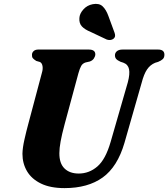

<svg xmlns="http://www.w3.org/2000/svg" viewBox="-20 -955 866 988"><path d="M549.5 -225.5 638 -532.5Q649 -574.5 644 -599Q639 -623.5 614.5 -632.5L600.5 -637Q584 -644.5 577.8 -651.8Q571.5 -659 571.5 -670.5Q571.5 -683 581.5 -691.5Q591.5 -700 610.5 -700H793.5Q826 -700 826 -673.5Q826 -659 817.8 -651Q809.5 -643 793.5 -636.5L778.5 -632Q753 -621.5 736.8 -597.8Q720.5 -574 708.5 -527.5L620.5 -220Q584.5 -96.5 508.5 -41.8Q432.5 13 312 13Q239 13 190.8 -10.5Q142.5 -34 119 -74Q95.5 -114 95.5 -163.5Q96 -194 105.8 -237.2Q115.5 -280.5 125 -315L195.5 -580Q201.5 -599 198.8 -615Q196 -631 185.5 -636L166.5 -641.5Q154 -649.5 149 -655.5Q144 -661.5 144.5 -673Q144.5 -684 153 -692Q161.5 -700 176.5 -700H437Q470.5 -700 470.5 -675Q470 -664.5 463 -654Q456 -643.5 442 -638.5L420 -633.5Q405 -628.5 397.8 -615.8Q390.5 -603 383.5 -578L312.5 -315.5Q298 -261.5 291.8 -226.8Q285.5 -192 285.5 -167Q285 -114.5 311.8 -88.2Q338.5 -62 385 -62Q439 -62 481.2 -98.5Q523.5 -135 549.5 -225.5ZM537.5 -873.5 569.5 -786.5Q572.5 -778.5 572.2 -770.8Q572 -763 564.5 -756Q557.5 -750 547.5 -749.2Q537.5 -748.5 529.5 -751.5L447 -790.5Q416.5 -803 401.5 -819Q386.5 -835 388.5 -862Q389.5 -884.5 408.8 -906.2Q428 -928 457.5 -933.5Q490 -939.5 508 -922.5Q526 -905.5 537.5 -873.5Z"/></svg>

Font: Fraunces 9pt S000
Style: Bold Italic
Weight: 700
Italic angle: -16°
Version: Version 1.000; ttfautohint (v1.8.3)